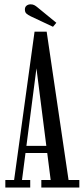

<svg xmlns="http://www.w3.org/2000/svg" viewBox="-20 -844 378 864"><path d="M4 0V-34H43.5L135.5 -701.5H190L288.5 -34H337V0H166V-34H208L144 -536.5L79 -34H116V0ZM82 -155.5V-187.5H205V-155.5ZM218.5 -723.5 118.5 -770.5Q105.5 -777 98.8 -783Q92 -789 92 -801.5Q92 -812.5 99.5 -818.5Q107 -824.5 118 -824.5Q127.5 -824.5 134.5 -820.8Q141.5 -817 148 -811.5L233.5 -741.5Z"/></svg>

Font: Imbue Thin
Style: Regular
Weight: 400
Version: Version 1.102